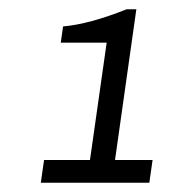

<svg xmlns="http://www.w3.org/2000/svg" viewBox="-20 -816 372 414"><path d="M228 -471H309L302 -422H68L75 -471H174L210 -724H111L116 -759Q173 -764 253 -796H274Z"/></svg>

Font: Chivo
Style: Italic
Weight: 400
Italic angle: -8.05°
Designer: Hector Gatti
Foundry: Omnibus-Type
Version: Version 1.007